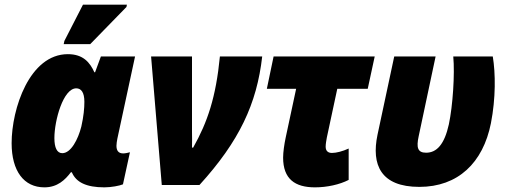

<svg xmlns="http://www.w3.org/2000/svg" viewBox="-20 -796 2172 826"><path d="M254 -606H368L524 -766L526 -776H337L257 -620ZM171 10C227 10 260 -22 285 -55H289C307 -12 351 10 429 10C459 10 495 3 509 -3L539 -141C532 -139 519 -136 510 -136C488 -136 481 -150 481 -169C481 -178 483 -189 485 -200L561 -553H414L389 -485H386C367 -527 338 -563 272 -563C107 -563 30 -328 30 -180C30 -60 83 10 171 10ZM248 -137C225 -137 214 -161 214 -202C214 -278 252 -416 308 -416C329 -416 343 -399 343 -358C343 -331 340 -296 330 -252C316 -196 285 -137 248 -137Z M676 0H838C1010 -189 1085 -350 1108 -553H926C909 -378 873 -271 811 -161H806C807 -184 806 -210 806 -230V-553H630Z M1335 10C1387 10 1441 -2 1480 -22V-157C1454 -145 1427 -138 1408 -138C1392 -138 1381 -146 1381 -165C1381 -177 1384 -192 1386 -204L1431 -414H1562L1592 -553H1157L1128 -414H1254L1209 -204C1203 -176 1198 -141 1198 -118C1198 -26 1249 10 1335 10Z M1784 8C1950 8 2058 -95 2092 -266C2113 -373 2112 -481 2100 -553H1930C1937 -477 1928 -341 1911 -261C1892 -175 1859 -139 1813 -139C1776 -139 1771 -162 1781 -209L1854 -553H1676L1604 -216C1577 -87 1618 8 1784 8Z"/></svg>

Font: Noto Sans SemiCondensed Black
Style: Italic
Weight: 900
Width: 4
Italic angle: -12°
Designer: Monotype Design Team
Foundry: Monotype Imaging Inc.
Version: Version 2.013